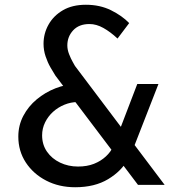

<svg xmlns="http://www.w3.org/2000/svg" viewBox="-20 -777 765 807"><path d="M672 0Q664 0 645.5 0Q627 0 607.5 0Q588 0 574 0Q560 0 560 0L213 -459Q204 -473 192 -494Q180 -515 171.5 -540.5Q163 -566 163 -593Q163 -636 184 -673.5Q205 -711 244.5 -734Q284 -757 341 -757Q400 -757 446.5 -734Q493 -711 523 -680L474 -615Q444 -643 414.5 -659.5Q385 -676 356 -676Q312 -676 287.5 -649.5Q263 -623 263 -586Q263 -568 270.5 -549Q278 -530 285.5 -517Q293 -504 295 -500ZM306 -348Q278 -348 251 -337Q224 -326 203 -307Q182 -288 169.5 -262.5Q157 -237 157 -208Q157 -169 177.5 -139.5Q198 -110 232.5 -93.5Q267 -77 308 -77Q346 -77 375 -88.5Q404 -100 425 -119.5Q446 -139 456 -162L518 -108Q491 -58 434.5 -24Q378 10 296 10Q228 10 174 -18Q120 -46 88.5 -94Q57 -142 57 -203Q57 -250 78 -290Q99 -330 134.5 -359.5Q170 -389 213.5 -406Q257 -423 304 -424ZM557 -424H646L529 -124L459 -168Z"/></svg>

Font: Josefin Sans Thin
Style: Regular
Weight: 400
Version: Version 2.000